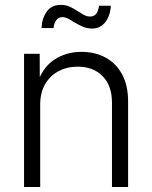

<svg xmlns="http://www.w3.org/2000/svg" viewBox="-20 -752 612 772"><path d="M141.6 -331.1V0H76.7V-535.6H139.6L140.1 -410.2H127.4Q149.9 -480 197.8 -511.7Q245.6 -543.5 307.6 -543.5Q362.3 -543.5 404.5 -520.5Q446.8 -497.6 470.9 -453.1Q495.1 -408.7 495.1 -343.8V0H430.2V-339.4Q430.2 -407.2 392.8 -445.6Q355.5 -483.9 292.5 -483.9Q249.5 -483.9 215.3 -465.8Q181.2 -447.8 161.4 -413.6Q141.6 -379.4 141.6 -331.1ZM350.1 -637.2Q331.1 -637.2 314.5 -644Q297.9 -650.9 283.4 -659.9Q269 -668.9 255.9 -676Q242.7 -683.1 231 -683.1Q214.8 -683.1 205.8 -670.2Q196.8 -657.2 195.3 -639.2H147Q148.9 -679.7 168.5 -706.1Q188 -732.4 224.1 -732.4Q244.6 -732.4 260.5 -725.1Q276.4 -717.8 290 -708.7Q303.7 -699.7 316.4 -692.6Q329.1 -685.5 342.3 -685.5Q357.4 -685.5 366.2 -695.8Q375 -706.1 378.4 -729H425.8Q422.9 -687 402.8 -662.1Q382.8 -637.2 350.1 -637.2Z"/></svg>

Font: Inter 20pt Light
Style: Regular
Weight: 300
Version: Version 4.001;git-66647c0bb